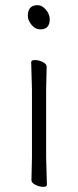

<svg xmlns="http://www.w3.org/2000/svg" viewBox="-20 -716 303 745"><path d="M88 -655Q88 -696 126 -696Q143 -696 158 -678.5Q173 -661 173 -641Q173 -602 136 -602Q117 -602 102.5 -619.5Q88 -637 88 -655ZM102 -17 104 -105V-368L101 -475Q101 -483 115.5 -483Q130 -483 145.5 -475.5Q161 -468 161 -457L159 -368V-105L162 1Q162 9 148 9Q134 9 118 1.5Q102 -6 102 -17Z"/></svg>

Font: LXGW WenKai Light
Style: Regular
Weight: 300
Designer: LXGW / Fontworks Inc.
Foundry: LXGW / Fontworks Inc.
Version: Version 1.501; October 10, 2024